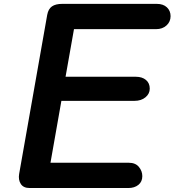

<svg xmlns="http://www.w3.org/2000/svg" viewBox="-20 -948 880 968"><path d="M130 0Q98 0 84.8 -20.8Q71.5 -41.5 76.5 -71L218 -873Q223.5 -903 242 -915.8Q260.5 -928.5 294 -928.5H770.5Q803 -928.5 821.5 -911Q840 -893.5 840 -866.5Q840 -838.5 819.5 -819.8Q799 -801 766.5 -801H353L310.5 -561H665Q696.5 -561 715.8 -545Q735 -529 735 -501Q735 -475.5 713.5 -457.5Q692 -439.5 658 -439.5H289.5L234.5 -127.5H629Q663 -127.5 680.2 -106.5Q697.5 -85.5 697.5 -60Q697.5 -32 677.8 -16Q658 0 626.5 0Z"/></svg>

Font: Edu AU VIC WA NT Hand
Style: Bold
Weight: 700
Version: Version 1.001